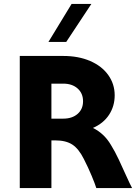

<svg xmlns="http://www.w3.org/2000/svg" viewBox="-20 -951 698 971"><path d="M80 -668H300Q377 -668 436 -642.5Q495 -617 527.5 -571.5Q560 -526 560 -469Q560 -414 531.5 -370.5Q503 -327 450 -304Q507 -276 541 -218Q561 -186 580.5 -144.5Q600 -103 616 -67Q639 -16 648 0H467Q461 -20 443.5 -62Q426 -104 404 -147Q378 -199 345.5 -220Q313 -241 260 -241H240V0H80ZM300 -351Q345 -351 372.5 -375Q400 -399 400 -439Q400 -479 372.5 -503.5Q345 -528 300 -528H240V-351ZM342 -931H442L315 -739H225Z"/></svg>

Font: Madhuban Bold
Style: Regular
Weight: 700
Designer: jaikishan Patel
Foundry: MagicType
Version: Version 1.000